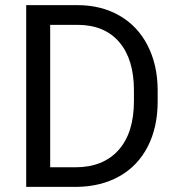

<svg xmlns="http://www.w3.org/2000/svg" viewBox="-20 -731 696 751"><path d="M82.5 0V-710.9H283.2Q376 -710.9 447.3 -669.9Q518.6 -628.9 557.4 -553.2Q596.2 -477.5 596.7 -379.4V-334Q596.7 -233.4 557.9 -157.7Q519 -82 447 -41.5Q375 -1 279.3 0ZM176.3 -633.8V-76.7H274.9Q383.3 -76.7 443.6 -144Q503.9 -211.4 503.9 -335.9V-377.4Q503.9 -498.5 447 -565.7Q390.1 -632.8 285.6 -633.8Z"/></svg>

Font: Roboto
Style: Regular
Weight: 400
Designer: Google
Version: Version 2.134; 2016; ttfautohint (v1.6)